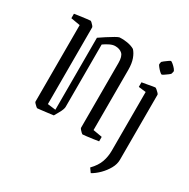

<svg xmlns="http://www.w3.org/2000/svg" viewBox="-182 -804 1134 1155"><g transform="rotate(30 385.0 -227.0)"><path d="M412 -21V-472Q412 -517 394 -533.5Q376 -550 345 -550Q328 -550 307.5 -540Q287 -530 269 -517V-83Q269 -77 265 -65Q261 -53 250 -34L233 -4Q219 -2 194.5 1Q170 4 149 6.5Q128 9 125 9Q123 9 116 3Q109 -3 102.5 -10Q96 -17 96 -20V-552L32 -563V-594Q45 -596 69 -599.5Q93 -603 114.5 -605.5Q136 -608 140 -608Q142 -608 149 -602Q156 -596 162 -588.5Q168 -581 168 -578V-45L224 -38V-538Q243 -551 267.5 -567Q292 -583 313 -595Q334 -607 341 -608Q366 -610 395.5 -605Q425 -600 445 -588Q462 -570 473 -539.5Q484 -509 484 -465V-47L547 -36V-5Q535 -3 511 0.5Q487 4 465.5 6.5Q444 9 440 9Q438 9 431 3Q424 -3 418 -10.5Q412 -18 412 -21ZM631 -605Q632 -607 643 -615.5Q654 -624 665.5 -632Q677 -640 680 -640Q684 -640 695.5 -630.5Q707 -621 716.5 -609.5Q726 -598 725 -592L721 -576Q720 -573 709 -564.5Q698 -556 686.5 -548.5Q675 -541 672 -541Q667 -541 656.5 -551Q646 -561 637 -572.5Q628 -584 628 -588ZM599 186 579 158Q615 121 628 84Q641 47 641 6V-402L590 -408V-440Q590 -440 602 -442Q614 -444 630.5 -447Q647 -450 660.5 -452.5Q674 -455 678 -455Q681 -455 689 -448.5Q697 -442 704 -434.5Q711 -427 711 -424V29Q711 59 694 89.5Q677 120 651.5 145.5Q626 171 599 186Z"/></g></svg>

Font: Grenze Gotisch Light
Style: Regular
Weight: 300
Designer: Renata Polastri
Foundry: Omnibus-Type
Version: Version 1.001